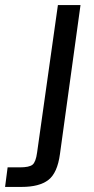

<svg xmlns="http://www.w3.org/2000/svg" viewBox="-107 -516 371 756"><path d="M-87 220 -77 143H-29Q8 143 21 132.5Q34 122 39 85L121 -496H210L129 91Q119 165 83.5 192.5Q48 220 -22 220Z"/></svg>

Font: Host Grotesk
Style: Italic
Weight: 400
Italic angle: -8°
Designer: Doğukan Karapınar based on Poppins by Indian Type Foundry, Jonny Pinhorn
Foundry: Element Type
Version: Version 1.001; ttfautohint (v1.8.4.7-5d5b)